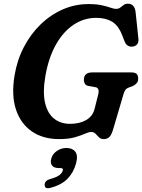

<svg xmlns="http://www.w3.org/2000/svg" viewBox="-20 -736 769 1038"><path d="M458.5 -714Q501.5 -714 530.5 -707.5Q559.5 -701 577.8 -694.5Q596 -688 606.5 -688Q621 -688 630.2 -695Q639.5 -702 648.5 -709Q657.5 -716 672 -716Q709 -716 713.5 -666.5L728.5 -525Q730 -505 720.2 -495.2Q710.5 -485.5 696.5 -484Q665.5 -481 653 -513.5L638.5 -550.5Q618.5 -600 584.2 -619.8Q550 -639.5 499.5 -639.5Q434 -639.5 378.2 -602.5Q322.5 -565.5 283 -496Q243.5 -426.5 226 -329Q210 -238.5 223.5 -180.5Q237 -122.5 272.5 -94.5Q308 -66.5 358.5 -66.5Q410.5 -66.5 446 -87Q481.5 -107.5 491.5 -148L510.5 -223.5Q520.5 -261.5 494.5 -265L457.5 -271.5Q444.5 -274 439 -283.2Q433.5 -292.5 433.5 -304.5Q433.5 -344.5 478.5 -344.5H689.5Q712.5 -344.5 720 -335Q727.5 -325.5 727 -309.5Q727 -295 717.8 -285Q708.5 -275 695 -269.5L678 -263.5Q665 -259 658.8 -251Q652.5 -243 648.5 -229.5L592 -38Q583.5 -8.5 572 3.8Q560.5 16 541 16Q524.5 16 515 6.2Q505.5 -3.5 496.5 -13Q487.5 -22.5 473 -22.5Q460 -22.5 439 -13Q418 -3.5 384.5 6.2Q351 16 300 16Q212 16 151.8 -25.8Q91.5 -67.5 66.2 -144.2Q41 -221 58.5 -327Q72 -410 108.5 -480.5Q145 -551 199 -603.5Q253 -656 319.2 -685Q385.5 -714 458.5 -714ZM298 172.5Q271.5 172.5 261.2 158.5Q251 144.5 257 122Q264 96 287.5 80Q311 64 339 64Q371.5 64 387 84.2Q402.5 104.5 391.5 146Q378.5 195.5 345.5 229.8Q312.5 264 252.5 279.5Q221 288 221.5 263Q222 240 251 232Q287 222 301.5 210.5Q316 199 319.5 186Q323 172.5 307 172.5Z"/></svg>

Font: Fraunces 9pt S100 SemiBold
Style: Italic
Weight: 600
Italic angle: -16°
Version: Version 1.000; ttfautohint (v1.8.3)